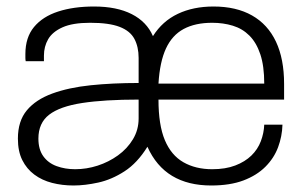

<svg xmlns="http://www.w3.org/2000/svg" viewBox="-20 -558 932 590"><path d="M206 12Q171 12 140 4Q109 -4 85.5 -21.5Q62 -39 48.5 -66Q35 -93 35 -132Q35 -186 62.5 -219Q90 -252 140.5 -270.5Q191 -289 258.5 -296Q326 -303 406 -303V-380Q406 -414 393 -438.5Q380 -463 347.5 -475.5Q315 -488 257 -488Q203 -488 172 -474Q141 -460 128 -437.5Q115 -415 115 -387V-370H59Q58 -375 58 -380Q58 -385 58 -392Q58 -443 84.5 -475Q111 -507 158.5 -522.5Q206 -538 269 -538Q339 -538 385 -514.5Q431 -491 450 -447Q479 -493 526.5 -515.5Q574 -538 636 -538Q706 -538 754.5 -510.5Q803 -483 828 -430Q853 -377 853 -300V-252H467Q467 -174 486.5 -127.5Q506 -81 543.5 -59.5Q581 -38 632 -38Q673 -38 703 -49.5Q733 -61 752.5 -80Q772 -99 781.5 -124Q791 -149 792 -175H848Q847 -139 834.5 -105.5Q822 -72 795.5 -45.5Q769 -19 728 -3.5Q687 12 629 12Q558 12 509 -17.5Q460 -47 433 -107Q402 -57 362.5 -31.5Q323 -6 282 3Q241 12 206 12ZM211 -38Q246 -38 280 -49Q314 -60 342.5 -80.5Q371 -101 388.5 -130Q406 -159 406 -194V-252Q301 -252 232.5 -241.5Q164 -231 131 -205.5Q98 -180 98 -132Q98 -99 113 -78Q128 -57 154 -47.5Q180 -38 211 -38ZM467 -301H792Q792 -355 780 -391Q768 -427 746.5 -448.5Q725 -470 695.5 -479Q666 -488 632 -488Q580 -488 544.5 -469Q509 -450 490 -409Q471 -368 467 -301Z"/></svg>

Font: Archivo SemiBold ExtraLight
Style: Regular
Weight: 250
Version: Version 2.001